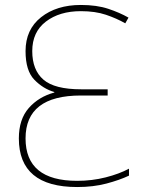

<svg xmlns="http://www.w3.org/2000/svg" viewBox="-20 -744 582 774"><path d="M306 -724Q208 -724 145.5 -674.5Q83 -625 83 -538Q83 -459 118.5 -422.5Q154 -386 199 -373V-371Q136 -354 96 -308.5Q56 -263 56 -186Q56 10 291 10Q356 10 409 -4Q462 -18 500 -36V-64Q461 -43 406 -29Q351 -15 291 -15Q83 -15 83 -186Q83 -359 306 -359H414V-384H307Q200 -384 155 -423Q110 -462 110 -538Q110 -615 165 -657Q220 -699 306 -699Q364 -699 407 -684.5Q450 -670 485 -650L498 -673Q463 -693 416.5 -708.5Q370 -724 306 -724Z"/></svg>

Font: Noto Sans UI Thin
Style: Regular
Weight: 250
Designer: Monotype Design Team
Foundry: Monotype Imaging Inc.
Version: Version 1.901